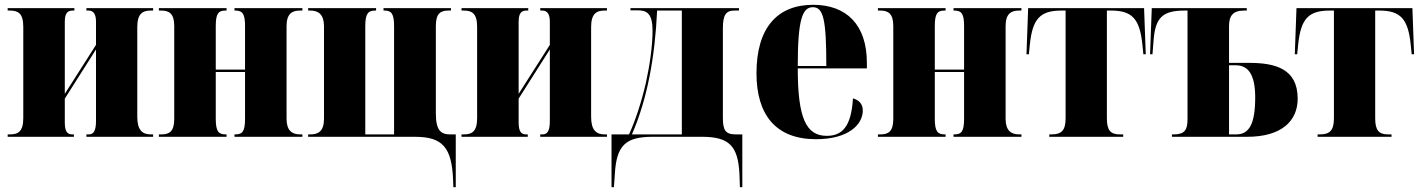

<svg xmlns="http://www.w3.org/2000/svg" viewBox="-20 -570 5921 800"><path d="M12 0H288V-10H281C260 -10 250 -22 250 -61V-159L380 -364V-66C380 -27 371 -10 350 -10H340V0H618V-10H608C574 -10 552 -27 552 -83V-457C552 -513 574 -526 608 -526H618V-536H340V-526H349C370 -526 380 -510 380 -480V-383L250 -179V-479C250 -516 262 -526 283 -526H290V-536H12V-526H21C55 -526 77 -515 77 -458V-78C77 -21 55 -10 21 -10H12Z M642 0H924V-10H920C891 -10 879 -22 879 -75V-270H1001V-75C1001 -22 990 -10 960 -10H957V0H1240V-10H1230C1196 -10 1174 -27 1174 -75V-461C1174 -512 1196 -526 1230 -526H1240V-536H957V-526H960C990 -526 1001 -513 1001 -462V-280H879V-461C879 -512 889 -526 919 -526H924V-536H642V-526H652C685 -526 706 -513 706 -462V-75C706 -22 686 -10 652 -10H642Z M1868 182 1869 210H1879V-10H1856C1818 -10 1796 -25 1796 -98V-461C1796 -514 1815 -526 1849 -526H1859V-536H1578V-526H1582C1610 -526 1622 -514 1622 -461V-10H1502V-461C1502 -514 1514 -526 1544 -526H1547V-536H1264V-526H1274C1307 -526 1330 -509 1330 -461V-75C1330 -24 1307 -10 1274 -10H1264V0H1709C1824 0 1863 44 1868 182Z M1903 0H2179V-10H2172C2151 -10 2141 -22 2141 -61V-159L2271 -364V-66C2271 -27 2262 -10 2241 -10H2231V0H2509V-10H2499C2465 -10 2443 -27 2443 -83V-457C2443 -513 2465 -526 2499 -526H2509V-536H2231V-526H2240C2261 -526 2271 -510 2271 -480V-383L2141 -179V-479C2141 -516 2153 -526 2174 -526H2181V-536H1903V-526H1912C1946 -526 1968 -515 1968 -458V-78C1968 -21 1946 -10 1912 -10H1903Z M2528 210H2538L2542 153C2549 37 2586 0 2698 0H2905C3017 0 3055 37 3061 154L3063 210H3073V-10H3046C3002 -10 2992 -28 2992 -80V-452C2992 -508 3005 -526 3040 -526H3059V-536H2607V-527H2637C2675 -527 2699 -514 2699 -442C2699 -381 2688 -301 2671 -224C2653 -146 2628 -69 2601 -10H2528ZM2613 -10C2678 -159 2709 -334 2718 -526H2821V-10Z M3380 10C3514 10 3575 -50 3575 -110C3575 -137 3558 -154 3534 -160C3527 -41 3488 -4 3425 -4C3339 -4 3304 -77 3304 -285H3592V-308C3592 -467 3507 -550 3368 -550C3218 -550 3132 -453 3132 -265C3132 -91 3213 10 3380 10ZM3423 -295H3304C3304 -488 3323 -540 3367 -540C3411 -540 3423 -488 3423 -295Z M3638 0H3920V-10H3916C3887 -10 3875 -22 3875 -75V-270H3997V-75C3997 -22 3986 -10 3956 -10H3953V0H4236V-10H4226C4192 -10 4170 -27 4170 -75V-461C4170 -512 4192 -526 4226 -526H4236V-536H3953V-526H3956C3986 -526 3997 -513 3997 -462V-280H3875V-461C3875 -512 3885 -526 3915 -526H3920V-536H3638V-526H3648C3681 -526 3702 -513 3702 -462V-75C3702 -22 3682 -10 3648 -10H3638Z M4352 0H4660V-10H4646C4607 -10 4592 -27 4592 -77V-526H4609C4697 -526 4729 -492 4740 -384L4744 -344H4754L4747 -536H4264L4257 -344H4267L4271 -384C4282 -492 4314 -526 4403 -526H4420V-77C4420 -27 4403 -10 4362 -10H4352Z M4863 0H5176C5319 0 5387 -65 5387 -159C5387 -284 5293 -308 5185 -308H5101V-461C5101 -503 5116 -526 5164 -526H5175V-536H4779L4772 -344H4782L4787 -407C4795 -498 4826 -526 4916 -526H4928V-73C4928 -30 4917 -10 4871 -10H4863ZM5131 -10H5101V-298H5129C5180 -298 5210 -261 5210 -164C5210 -54 5185 -10 5131 -10Z M5470 0H5778V-10H5764C5725 -10 5710 -27 5710 -77V-526H5727C5815 -526 5847 -492 5858 -384L5862 -344H5872L5865 -536H5382L5375 -344H5385L5389 -384C5400 -492 5432 -526 5521 -526H5538V-77C5538 -27 5521 -10 5480 -10H5470Z"/></svg>

Font: Noto Serif Display Condensed Black
Style: Regular
Weight: 900
Width: 3
Designer: Monotype Design Team
Foundry: Monotype Imaging Inc.
Version: Version 2.009